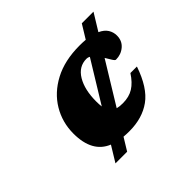

<svg xmlns="http://www.w3.org/2000/svg" viewBox="-165 -906 1105 1105"><g transform="rotate(-45 387.5 -353.5)"><path d="M192.5 0 250.5 -95Q142.5 -139 142.5 -292Q142.5 -383.5 187.8 -459.2Q233 -535 318.8 -580.5Q404.5 -626 526 -626Q552 -626 574.5 -624L625.5 -707H720.5L657 -603.5Q690 -588.5 704.5 -565.2Q719 -542 719 -514.5Q719 -471.5 688.8 -445.8Q658.5 -420 617 -420Q610 -420 600 -436.5Q590 -453 577.5 -473.5L422 -219.5Q440 -214.5 467.5 -214.5Q518.5 -214.5 554.2 -236.8Q590 -259 621 -307H674Q630 -178 558 -126Q486 -74 380.5 -74Q356 -74 334 -76L287.5 0ZM500.5 -544Q437 -544 401.5 -484.8Q366 -425.5 366 -330Q366 -305.5 368.5 -287.5L522 -538Q511.5 -544 500.5 -544Z"/></g></svg>

Font: Newsreader Caption ExtraBold
Style: Italic
Weight: 800
Italic angle: -17°
Designer: Hugues Gentile
Foundry: Production Type
Version: Version 1.001